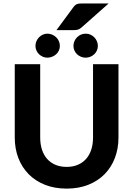

<svg xmlns="http://www.w3.org/2000/svg" viewBox="-20 -1104 786 1132"><path d="M67 0ZM373 -120Q409.5 -120 438.5 -132.2Q467.5 -144.5 487.5 -167Q507.5 -189.5 518 -221.5Q528.5 -253.5 528.5 -293.5V-725.5H678.5V-293.5Q678.5 -227.5 657.2 -172.2Q636 -117 596.5 -77Q557 -37 500.5 -14.5Q444 8 373 8Q302 8 245.2 -14.5Q188.5 -37 149 -77Q109.5 -117 88.2 -172.2Q67 -227.5 67 -293.5V-725.5H217V-293.5Q217 -253.5 227.5 -221.5Q238 -189.5 258 -167Q278 -144.5 307 -132.2Q336 -120 373 -120ZM620.5 -1083.5 459 -940.5Q453.5 -936 448.5 -933.2Q443.5 -930.5 438.2 -929Q433 -927.5 426.8 -927Q420.5 -926.5 413 -926.5H313L413 -1062Q418.5 -1069.5 423.8 -1073.8Q429 -1078 435.2 -1080.2Q441.5 -1082.5 449.5 -1083Q457.5 -1083.5 468 -1083.5ZM333 -833.5Q333 -819 327.2 -806.2Q321.5 -793.5 311.2 -784.2Q301 -775 287.5 -769.5Q274 -764 259 -764Q245 -764 232.5 -769.5Q220 -775 210.2 -784.2Q200.5 -793.5 194.8 -806.2Q189 -819 189 -833.5Q189 -848 194.8 -861.2Q200.5 -874.5 210.2 -884.2Q220 -894 232.5 -899.8Q245 -905.5 259 -905.5Q274 -905.5 287.5 -899.8Q301 -894 311.2 -884.2Q321.5 -874.5 327.2 -861.2Q333 -848 333 -833.5ZM557 -833.5Q557 -819 551.2 -806.2Q545.5 -793.5 535.8 -784.2Q526 -775 513 -769.5Q500 -764 485 -764Q470 -764 457 -769.5Q444 -775 434.2 -784.2Q424.5 -793.5 418.8 -806.2Q413 -819 413 -833.5Q413 -848 418.8 -861.2Q424.5 -874.5 434.2 -884.2Q444 -894 457 -899.8Q470 -905.5 485 -905.5Q500 -905.5 513 -899.8Q526 -894 535.8 -884.2Q545.5 -874.5 551.2 -861.2Q557 -848 557 -833.5Z"/></svg>

Font: Lato Heavy
Style: Regular
Weight: 800
Designer: Lukasz Dziedzic
Foundry: tyPoland Lukasz Dziedzic
Version: Version 2.007; 2014-02-27